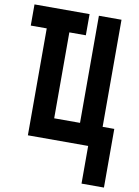

<svg xmlns="http://www.w3.org/2000/svg" viewBox="-99 -779 761 1054"><g transform="rotate(10 281.5 -252.0)"><path d="M431 210V0H95V-596H6V-714H313V-596H221V-117H365V-714H491V-117H556V210Z"/></g></svg>

Font: Noto Sans Mono SemiCondensed
Style: Bold
Weight: 700
Width: 4
Designer: Monotype Design Team
Foundry: Monotype Imaging Inc.
Version: Version 2.014